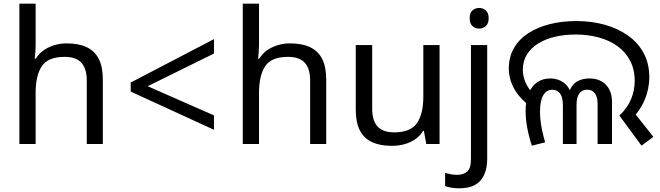

<svg xmlns="http://www.w3.org/2000/svg" viewBox="-20 -780 3577 1040"><path d="M173 -537Q173 -518 171.5 -498Q170 -478 168 -462H174Q191 -490 217 -508Q243 -526 275 -535.5Q307 -545 341 -545Q406 -545 449.5 -524.5Q493 -504 515 -461Q537 -418 537 -349V0H450V-343Q450 -408 421 -440Q392 -472 330 -472Q240 -472 206.5 -421.5Q173 -371 173 -277V0H85V-760H173Z M688 -284V-333L1139 -568V-490L780 -313L1139 -155V-77Z M1383 -537Q1383 -518 1381.5 -498Q1380 -478 1378 -462H1384Q1401 -490 1427 -508Q1453 -526 1485 -535.5Q1517 -545 1551 -545Q1616 -545 1659.5 -524.5Q1703 -504 1725 -461Q1747 -418 1747 -349V0H1660V-343Q1660 -408 1631 -440Q1602 -472 1540 -472Q1450 -472 1416.5 -421.5Q1383 -371 1383 -277V0H1295V-760H1383Z M2361 -536V0H2289L2276 -71H2272Q2255 -43 2228 -25Q2201 -7 2169 1.5Q2137 10 2102 10Q2038 10 1994.5 -10.5Q1951 -31 1929 -74Q1907 -117 1907 -185V-536H1996V-191Q1996 -127 2025 -95Q2054 -63 2115 -63Q2204 -63 2238.5 -113Q2273 -163 2273 -257V-536Z M2468 240Q2443 240 2424 236.5Q2405 233 2391 228V157Q2406 161 2422 164Q2438 167 2457 167Q2489 167 2510 149.5Q2531 132 2531 83V-536H2619V80Q2619 130 2603 166Q2587 202 2554 221Q2521 240 2468 240ZM2524 -681Q2524 -710 2539 -723.5Q2554 -737 2576 -737Q2596 -737 2611.5 -723.5Q2627 -710 2627 -681Q2627 -653 2611.5 -639Q2596 -625 2576 -625Q2554 -625 2539 -639Q2524 -653 2524 -681Z M3335 -154Q3380 -197 3399 -244.5Q3418 -292 3418 -341Q3418 -404 3393 -451.5Q3368 -499 3324 -530.5Q3280 -562 3222 -577.5Q3164 -593 3098 -593Q3038 -593 2986.5 -581Q2935 -569 2895.5 -544.5Q2856 -520 2834 -484.5Q2812 -449 2812 -402Q2812 -365 2828.5 -329Q2845 -293 2882 -258L2856 -201Q2793 -248 2764.5 -300.5Q2736 -353 2736 -409Q2736 -471 2763.5 -519Q2791 -567 2840.5 -599.5Q2890 -632 2957 -649Q3024 -666 3103 -666Q3184 -666 3255.5 -646Q3327 -626 3381.5 -587.5Q3436 -549 3466.5 -492.5Q3497 -436 3497 -362Q3497 -298 3471.5 -238Q3446 -178 3390 -123L3404 -184L3519 -39L3455 9ZM2861 9Q2846 -35 2836.5 -84.5Q2827 -134 2827 -179Q2827 -235 2843.5 -274.5Q2860 -314 2890 -334.5Q2920 -355 2960 -355Q3007 -355 3040 -327Q3073 -299 3078 -243H3056Q3060 -286 3076.5 -310.5Q3093 -335 3118.5 -345Q3144 -355 3173 -355Q3229 -355 3262 -321Q3295 -287 3295 -227V0H3217V-220Q3217 -227 3215.5 -239Q3214 -251 3208.5 -263.5Q3203 -276 3191.5 -285Q3180 -294 3160 -294Q3132 -294 3117.5 -273Q3103 -252 3103 -214V0H3029V-210Q3029 -253 3013.5 -273.5Q2998 -294 2971 -294Q2941 -294 2923 -264.5Q2905 -235 2905 -175Q2905 -150 2908.5 -121.5Q2912 -93 2918.5 -64.5Q2925 -36 2933 -9L2861 9Z"/></svg>

Font: hexoriya15
Style: Book
Weight: 400
Designer: Jelle Bosma - Monotype Design Team
Foundry: Monotype Imaging Inc.
Version: Version 2.003